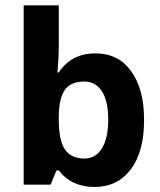

<svg xmlns="http://www.w3.org/2000/svg" viewBox="-20 -704 609 732"><path d="M204.1 -427.7Q252 -500.5 343.8 -500.5Q431.2 -500.5 480 -432.6Q529.3 -364.3 529.3 -246.6Q529.3 -125 478.5 -58.1Q427.7 8.8 340.3 8.8Q252.9 8.8 204.1 -54.2H195.3L172.9 0H70.3V-683.6H204.1V-524.9Q204.1 -491.2 199.2 -427.7ZM300.8 -393.1Q251 -393.1 228 -362.3Q205.1 -331.5 204.1 -261.7V-247.6Q204.1 -168.9 227.5 -134.3Q251 -99.6 302.2 -99.6Q344.2 -99.6 368.4 -138.2Q392.6 -176.8 392.6 -248Q392.6 -319.3 368.4 -356.2Q344.2 -393.1 300.8 -393.1Z"/></svg>

Font: Khula Bold
Style: Regular
Weight: 700
Designer: Erin McLaughlin, Steve Matteson
Version: Version 1.000;PS 1.0;hotconv 1.0.72;makeotf.lib2.5.5900